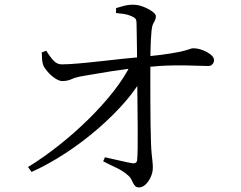

<svg xmlns="http://www.w3.org/2000/svg" viewBox="-20 -790 1040 827"><path d="M432.2 -112.6Q462.5 -106.3 496.3 -98.1Q530 -90 550.4 -86.8Q569.7 -84.5 570.7 -101.4Q572.5 -117.7 573 -154.5Q573.5 -191.3 573.1 -239.2Q572.7 -287.1 572.2 -338.3Q571.7 -389.4 571.2 -436Q570.7 -482.6 570.5 -515.3Q570.5 -544.6 570 -577.7Q569.5 -610.8 569 -640.7Q568.5 -670.5 568.1 -690.6Q567.9 -705.2 562.3 -710.9Q556.7 -716.5 543.3 -721.6Q529.9 -727.5 513.1 -730Q496.3 -732.5 479.5 -733.9L480.1 -755.2Q493.3 -759.3 512.9 -764.5Q532.4 -769.7 552.9 -769.7Q575.3 -769.7 597.9 -760.7Q620.5 -751.8 636 -740.4Q651.4 -729 651.4 -720.7Q651.4 -709.7 647.6 -702.9Q643.8 -696.1 639.4 -687Q635 -677.9 632.8 -658.7Q631.1 -641.9 629.8 -618Q628.5 -594.2 628.2 -570.5Q627.9 -546.8 627.7 -528Q627.5 -496 627.5 -448.8Q627.5 -401.6 627.7 -350.6Q627.9 -299.6 628.5 -253.3Q629.1 -207.1 630.3 -177Q631.3 -146.8 633.3 -127.2Q635.3 -107.7 636.8 -94.3Q638.3 -80.8 638.3 -68.3Q638.3 -47.8 629.5 -28.1Q620.7 -8.3 607.2 4.5Q593.7 17.2 578.6 17.2Q566.1 17.2 559.3 7.8Q552.5 -1.6 547.3 -13.8Q542 -26 531.7 -34.5Q511.5 -52.9 480.9 -67.4Q450.2 -81.8 424.3 -95.3ZM159.9 -564.2 179.3 -571.6Q196.8 -543.1 212.1 -527.5Q227.4 -512 247.3 -512.8Q272.7 -512.8 315.9 -516.5Q359.2 -520.2 410.5 -526Q461.8 -531.8 511.9 -537.1Q562.1 -542.5 601.1 -545.7Q673.8 -553 714.1 -559.6Q754.3 -566.2 772.9 -571.3Q791.5 -576.3 798.7 -579.2Q806 -582.1 812.7 -582.1Q826.8 -582.1 841.9 -577.8Q857 -573.4 870.8 -566Q884.6 -558.6 893.2 -549.7Q901.8 -540.8 901.8 -530.8Q901.8 -520.8 895.1 -513.3Q888.4 -505.7 876.7 -505.7Q853.1 -505.7 815.6 -507.3Q778.2 -509 724.4 -508.2Q670.6 -507.4 596.7 -499.8Q527.2 -493.8 457.8 -482.8Q388.4 -471.8 339.5 -463Q307.2 -457.7 288.8 -449.3Q270.5 -440.8 247.9 -440.8Q235 -440.8 217.3 -452.6Q199.6 -464.4 185.5 -480.6Q171.3 -496.8 166.7 -508.3Q162.3 -519.5 161.1 -535.5Q159.9 -551.5 159.9 -564.2ZM116 -49.4 100.7 -70.5Q166.7 -111 233.2 -163.7Q299.8 -216.3 360.2 -275.6Q420.7 -335 468.8 -396.1Q516.9 -457.2 544.9 -515.4L602.4 -517.8L600.6 -469.7Q572.7 -413.9 521.1 -354Q469.4 -294.2 403 -236.5Q336.5 -178.8 262.6 -130.4Q188.7 -82.1 116 -49.4Z"/></svg>

Font: Noto Serif HK
Style: Regular
Weight: 200
Designer: Ryoko NISHIZUKA 西塚涼子 (kana & ideographs); Frank Grießhammer (Latin, Greek & Cyrillic); Wenlong ZHANG 张文龙 (bopomofo); San
Foundry: Adobe
Version: Version 2.001;hotconv 1.1.0;makeotfexe 2.6.0